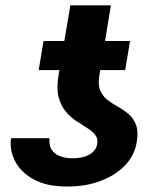

<svg xmlns="http://www.w3.org/2000/svg" viewBox="-20 -680 583 710"><path d="M339.4 -147.5Q342.8 -168 331.8 -181.6Q320.8 -195.3 301.8 -207Q282.7 -218.8 261.5 -232.9Q240.2 -247.1 222.7 -268.1Q205.1 -289.1 196.8 -321Q188.5 -353 196.3 -400.4L240.2 -660.2H390.1L347.2 -399.4Q341.8 -365.2 351.3 -344Q360.8 -322.8 378.9 -309.3Q397 -295.9 418 -284.2Q439 -272.5 456.5 -257.3Q474.1 -242.2 483.2 -217.5Q492.2 -192.9 485.4 -152.8Q477.5 -106 443.1 -69.3Q408.7 -32.7 353.5 -11.5Q298.3 9.8 228 9.8Q151.4 9.8 103.3 -17.3Q55.2 -44.4 34.9 -85.7Q14.6 -127 21 -168.9H163.1Q160.2 -141.1 172.1 -124.8Q184.1 -108.4 204.6 -101.6Q225.1 -94.7 248 -94.7Q273.4 -94.7 293 -100.8Q312.5 -106.9 324.7 -118.9Q336.9 -130.9 339.4 -147.5ZM460.9 -528.3 442.9 -420.9H123L141.1 -528.3Z"/></svg>

Font: Inter Tight
Style: Bold Italic
Weight: 700
Italic angle: -9.39999°
Designer: Rasmus Andersson
Foundry: rsms
Version: Version 3.004